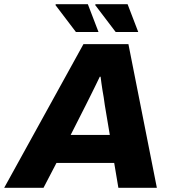

<svg xmlns="http://www.w3.org/2000/svg" viewBox="-58 -898 824 918"><path d="M-38 0 341 -687H556L692 0H508L488 -119H212L150 0ZM280 -253H467L443 -396Q441 -414 438 -431.5Q435 -449 432 -466.5Q429 -484 427 -500Q425 -516 423 -531H419Q409 -510 397 -485.5Q385 -461 373.5 -438Q362 -415 352 -395ZM305 -745 207 -874 209 -878H362L413 -745ZM495 -745 397 -874 399 -878H552L603 -745Z"/></svg>

Font: Archivo SemiBold ExtraBold
Style: Italic
Weight: 800
Italic angle: -10°
Version: Version 2.001